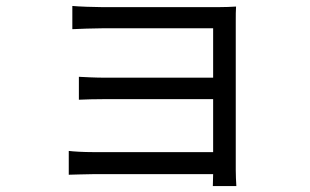

<svg xmlns="http://www.w3.org/2000/svg" viewBox="-20 -569 1040 645"><path d="M211 -62V18C227 18 262 16 294 16H696L695 56H774C773 42 772 18 772 2C772 -83 772 -460 772 -496C772 -515 772 -536 773 -547C760 -546 734 -545 712 -545C630 -545 381 -545 325 -545C299 -545 242 -547 223 -549V-471C241 -472 299 -474 325 -474C380 -474 662 -474 696 -474V-308H334C300 -308 264 -310 245 -311V-234C265 -235 300 -236 335 -236H696V-58H293C259 -58 227 -60 211 -62Z"/></svg>

Font: Source Han Sans KR
Style: Regular
Weight: 400
Designer: Ryoko NISHIZUKA 西塚涼子 (kana, bopomofo & ideographs); Paul D. Hunt (Latin, Greek & Cyrillic); Sandoll Communications 산돌커뮤니
Foundry: Adobe
Version: Version 2.004;hotconv 1.0.118;makeotfexe 2.5.65603